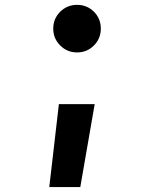

<svg xmlns="http://www.w3.org/2000/svg" viewBox="-20 -547 626 780"><path d="M293 -334Q252.9 -334 224.6 -362.3Q196.3 -390.6 196.3 -430.7Q196.3 -471.2 224.6 -499.3Q252.9 -527.3 293 -527.3Q333.5 -527.3 361.6 -499.3Q389.6 -471.2 389.6 -430.7Q389.6 -390.6 361.6 -362.3Q333.5 -334 293 -334ZM180.2 212.9 219.2 -124H364.7L306.2 212.9Z"/></svg>

Font: Caskaydia Cove
Style: Bold
Weight: 700
Monospace: yes
Designer: Aaron Bell
Foundry: Saja Typeworks
Version: Version 4.300; ttfautohint (v1.8.3)